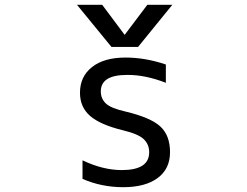

<svg xmlns="http://www.w3.org/2000/svg" viewBox="-20 -778 1040 810"><path d="M494.1 -60.5Q609.4 -60.5 609.4 -135.7Q609.4 -168.9 586.4 -190.9Q563.5 -212.9 498 -228.5Q402.3 -252 359.9 -289.1Q317.4 -326.2 317.4 -386.7Q317.4 -455.1 368.2 -495.1Q418.9 -535.2 509.8 -535.2Q592.8 -535.2 679.7 -505.9V-428.7Q591.8 -462.9 515.6 -461.9Q405.3 -461.9 405.3 -392.6Q405.3 -361.3 426.8 -341.3Q448.2 -321.3 508.8 -307.6Q615.2 -282.2 656.2 -244.6Q697.3 -207 697.3 -135.7Q697.3 -65.4 645 -26.9Q592.8 11.7 500 11.7Q408.2 11.7 328.1 -23.4V-101.6Q414.1 -60.5 494.1 -60.5ZM505.9 -630.9 601.6 -757.8H707L562.5 -580.1H450.2L304.7 -757.8H411.1Z"/></svg>

Font: Gen Shin Gothic Monospace Regular
Style: Regular
Weight: 400
Designer: [Source Han Sans]
Ryoko NISHIZUKA  (kana & ideographs); Paul D. Hunt (Latin, Greek & Cyrillic); Wenlong ZHANG  (bopomofo
Version: Version 1.002.20150607